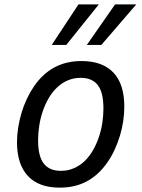

<svg xmlns="http://www.w3.org/2000/svg" viewBox="-20 -837 642 871"><path d="M335.9 -816.9H428.2L280.8 -633.3H214.8ZM502 -816.9H598.1L439.9 -633.3H374ZM251 14.2Q155.3 14.2 106.2 -39.1Q57.1 -92.3 57.1 -191.4Q57.1 -224.1 62.5 -258.1Q67.9 -292 77.6 -325Q87.4 -357.9 101.8 -388.4Q116.2 -418.9 133.8 -444.8Q173.3 -502.4 226.8 -531.2Q280.3 -560.1 350.1 -560.1Q444.3 -560.1 494.1 -508.1Q543.9 -456.1 543.9 -353.5Q543.9 -321.8 539.1 -288.3Q534.2 -254.9 524.4 -222.4Q514.6 -189.9 500.5 -158.9Q486.3 -127.9 467.8 -101.1Q428.7 -44.4 375.2 -15.1Q321.8 14.2 251 14.2ZM255.9 -62Q288.6 -62 315.7 -74Q342.8 -85.9 364.3 -106.7Q385.7 -127.4 401.6 -155Q417.5 -182.6 428.2 -214.1Q439 -245.6 444.1 -279.3Q449.2 -313 449.2 -345.2Q449.2 -418 423.6 -450.9Q397.9 -483.9 346.2 -483.9Q313.5 -483.9 286.4 -471.9Q259.3 -460 237.8 -439.2Q216.3 -418.5 200.4 -390.9Q184.6 -363.3 173.8 -331.8Q163.1 -300.3 158 -266.6Q152.8 -232.9 152.8 -200.7Q152.8 -127.9 178.5 -95Q204.1 -62 255.9 -62Z"/></svg>

Font: Hack
Style: Italic
Weight: 400
Italic angle: -11°
Monospace: yes
Designer: Christopher Simpkins
Foundry: Christopher Simpkins
Version: Version 2.019; ttfautohint (v1.4.1) -l 4 -r 80 -G 350 -x 0 -